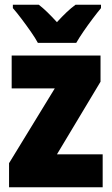

<svg xmlns="http://www.w3.org/2000/svg" viewBox="-20 -879 470 806"><path d="M411 -93H18V-194L210 -508H29V-646H402V-536L219 -231H411ZM139 -699Q129 -718 109.5 -746Q90 -774 69.5 -801Q49 -828 34 -845V-859H143Q161 -845 179 -827.5Q197 -810 219 -786Q241 -810 260 -828Q279 -846 297 -859H404V-845Q389 -827 369 -800.5Q349 -774 330.5 -747Q312 -720 300 -699Z"/></svg>

Font: Noto Sans Kannada UI Condensed Black
Style: Regular
Weight: 900
Width: 3
Designer: Jelle Bosma - Monotype Design Team
Foundry: Monotype Imaging Inc.
Version: Version 2.005; ttfautohint (v1.8.4.7-5d5b)